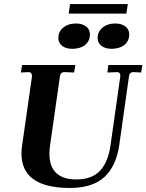

<svg xmlns="http://www.w3.org/2000/svg" viewBox="-20 -918 723 948"><path d="M86 -160Q86 -178 89 -199L138 -541V-543Q138 -551 133.5 -556.5Q129 -562 122 -562L83 -560L89 -597H352L346 -560L298 -562Q279 -562 276 -542L227 -199Q224 -178 224 -159Q224 -95 258 -63.5Q292 -32 356 -32Q435 -32 475 -76Q515 -120 526 -203L574 -541V-544Q574 -562 559 -562L510 -560L515 -597H683L677 -560L639 -562Q620 -562 617 -542L569 -203Q554 -98 495.5 -44Q437 10 325 10Q86 10 86 -160ZM462 -730Q462 -762 486.5 -782Q511 -802 548 -802Q580 -802 599 -787.5Q618 -773 618 -749Q618 -715 594 -696Q570 -677 531 -677Q500 -677 481 -691.5Q462 -706 462 -730ZM268 -730Q268 -762 292.5 -782Q317 -802 354 -802Q386 -802 405 -787.5Q424 -773 424 -749Q424 -715 400 -696Q376 -677 337 -677Q306 -677 287 -691.5Q268 -706 268 -730ZM611 -898 604 -851H319L326 -898Z"/></svg>

Font: Unna
Style: Bold Italic
Weight: 700
Italic angle: -8.05°
Designer: Jorge de Buen Unna
Foundry: Omnibus-Type
Version: Version 2.008